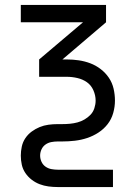

<svg xmlns="http://www.w3.org/2000/svg" viewBox="-20 -540 540 775"><path d="M213 215Q194 215 175.5 212.5Q157 210 140 203.5Q123 197 108 185.5Q93 174 82.5 158.5Q72 143 68 125Q64 107 64 88Q64 70 68 51.5Q72 33 82.5 17.5Q93 2 108 -9Q123 -20 140 -27Q157 -34 175.5 -36.5Q194 -39 213 -39H231Q247 -39 262.5 -40.5Q278 -42 293 -46Q308 -50 321.5 -58Q335 -66 345.5 -77Q356 -88 361 -103.5Q366 -119 366 -134Q366 -155 357 -175.5Q348 -196 331 -208Q314 -220 292.5 -225Q271 -230 250 -230H138V-300L315 -450H64V-520H408V-450L232 -300H250Q274 -300 298 -296.5Q322 -293 344.5 -284.5Q367 -276 386.5 -261Q406 -246 419.5 -226Q433 -206 438.5 -182Q444 -158 444 -134Q444 -109 437 -84Q430 -59 414.5 -39Q399 -19 377.5 -5Q356 9 332 17Q308 25 282.5 28Q257 31 231 31H213Q200 31 187 33.5Q174 36 163.5 43.5Q153 51 147.5 63Q142 75 142 88Q142 101 147.5 113Q153 125 163.5 132.5Q174 140 187 142.5Q200 145 213 145H436V215Z"/></svg>

Font: Iosevka www.saffi
Style: Regular
Weight: 400
Monospace: yes
Designer: Belleve Invis
Foundry: Belleve Invis
Version: Version 22.0.2; ttfautohint (v1.8.3)